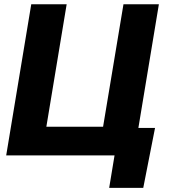

<svg xmlns="http://www.w3.org/2000/svg" viewBox="-20 -748 822 924"><path d="M624 0H9.8L130.4 -727.5H300.8L203.1 -138.2H476.1L574.2 -727.5H744.6ZM505.4 156.2 531.2 0H486.8L508.8 -132.3H726.1L669.4 156.2Z"/></svg>

Font: Inter 18pt ExtraBold
Style: Italic
Weight: 800
Italic angle: -9.3988°
Designer: Rasmus Andersson
Foundry: rsms
Version: Version 4.001;git-66647c0bb